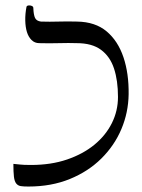

<svg xmlns="http://www.w3.org/2000/svg" viewBox="-20 -671 519 703"><path d="M84 12Q67 12 56.5 10.5Q46 9 39.5 1Q33 -7 31 -24Q29 -41 29 -71Q43 -70 54 -68.5Q65 -67 94 -67Q167 -67 225.5 -87Q284 -107 325.5 -141Q367 -175 389.5 -220Q412 -265 412 -316Q412 -376 397.5 -420Q383 -464 350 -488.5Q317 -513 261 -513Q232 -514 196 -513Q160 -512 124 -513Q107 -513 95.5 -524.5Q84 -536 78.5 -554Q73 -572 72.5 -596Q72 -620 77 -646Q78 -650 84 -651Q90 -652 96 -649.5Q102 -647 102 -642Q103 -616 108.5 -605Q114 -594 130 -592Q162 -591 194 -592Q226 -593 262 -592Q329 -591 370.5 -556Q412 -521 432 -461.5Q452 -402 451 -326Q450 -259 424.5 -198.5Q399 -138 351 -90.5Q303 -43 235.5 -15.5Q168 12 84 12Z"/></svg>

Font: Noto Rashi Hebrew Light
Style: Regular
Weight: 300
Version: Version 1.006